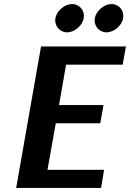

<svg xmlns="http://www.w3.org/2000/svg" viewBox="-20 -930 643 950"><path d="M480 0 495 -90H215L256 -320H476L492 -410H272L307 -610H587L603 -700H183L60 0ZM337 -910C300 -910 261 -877 254 -840C248 -803 275 -770 312 -770C349 -770 388 -803 394 -840C401 -877 374 -910 337 -910ZM532 -910C495 -910 456 -877 449 -840C443 -803 470 -770 507 -770C544 -770 583 -803 589 -840C596 -877 569 -910 532 -910Z"/></svg>

Font: Scada
Style: Bold Italic
Weight: 700
Designer: Jovanny Lemonad
Foundry: Jovanny Lemonad
Version: Version 3.005